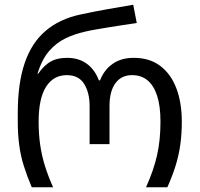

<svg xmlns="http://www.w3.org/2000/svg" viewBox="-20 -790 842 810"><path d="M114 0Q94 -47 80.5 -90Q67 -133 61 -178.5Q55 -224 55 -276V-314Q55 -438 84 -523.5Q113 -609 172 -659.5Q231 -710 320 -729Q376 -741 432 -751Q488 -761 542 -770L557 -693Q531 -689 500.5 -684.5Q470 -680 440 -675Q410 -670 383.5 -665.5Q357 -661 337 -656Q296 -647 257 -628.5Q218 -610 187.5 -575Q157 -540 138 -479H141Q161 -507 180.5 -521.5Q200 -536 220.5 -541Q241 -546 262 -546Q313 -546 347 -520.5Q381 -495 397 -451H402Q419 -495 455 -520.5Q491 -546 544 -546Q611 -546 656 -512Q701 -478 724 -417.5Q747 -357 747 -276Q747 -224 740.5 -178.5Q734 -133 720.5 -90Q707 -47 686 0H596Q628 -71 642.5 -134.5Q657 -198 657 -277Q657 -342 643 -385.5Q629 -429 602.5 -451Q576 -473 537 -473Q492 -473 467 -439Q442 -405 442 -343V-182H358V-343Q358 -399 335 -436Q312 -473 262 -473Q205 -473 174 -423.5Q143 -374 143 -277Q143 -224 149.5 -179Q156 -134 169.5 -90.5Q183 -47 204 0Z"/></svg>

Font: Noto Sans Georgian
Style: Regular
Weight: 400
Designer: Monotype Design Team, Akaki Razmadze
Foundry: Google LLC
Version: Version 2.002